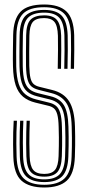

<svg xmlns="http://www.w3.org/2000/svg" viewBox="-20 -827 391 854"><path d="M176.9 7Q110 7 75.9 -23.1Q41.8 -53.3 39.3 -129.8Q38.4 -156.5 38.2 -184.1Q38 -211.7 38.7 -238.6Q39.4 -265.5 40.9 -289.9H55.4Q54 -264.8 53.2 -240Q52.5 -215.1 52.7 -188.2Q52.8 -161.3 53.8 -130.2Q56.1 -61 85.9 -33Q115.6 -5.1 176.9 -5.1Q237.9 -5.1 267.1 -33.5Q296.4 -62 298.5 -130.2Q299.4 -153.9 299.7 -173.2Q300 -192.6 299.9 -213.9Q299.8 -235.2 298.9 -264.5Q297 -335.7 275.2 -368.7Q253.5 -401.7 208.5 -412.9L151.9 -427.3Q133.3 -432 121.2 -441.4Q109.1 -450.9 102.9 -472.2Q96.6 -493.5 95.7 -533.2Q95.1 -558.5 95.5 -596.6Q95.9 -634.7 96.3 -669.8Q97.1 -720 116 -739.4Q134.9 -758.7 176.3 -758.7Q215.7 -758.7 233 -738.4Q250.3 -718.2 252 -668.8Q252.8 -645.3 252.5 -604.7Q252.3 -564.1 251.3 -520.9H236.8Q237.8 -565.1 238 -605.2Q238.3 -645.2 237.6 -668.1Q236.2 -713.1 221.8 -729.9Q207.5 -746.6 176.3 -746.6Q140.4 -746.6 125.9 -729.3Q111.5 -711.9 110.7 -668.9Q110.4 -628.6 109.9 -594.2Q109.5 -559.8 110.2 -533.6Q111.1 -498.2 115.7 -479.6Q120.3 -460.9 130 -452.8Q139.7 -444.6 155.4 -440.8L211.9 -426.8Q263.5 -414.2 287.3 -376.5Q311.2 -338.8 313.4 -265.2Q314.1 -241.6 314.3 -221.8Q314.5 -202.1 314.3 -180.5Q314.1 -159 313 -129.6Q310.3 -54.3 277.2 -23.6Q244.1 7 176.9 7ZM176.9 -17.1Q123.1 -17.1 96.8 -42.2Q70.4 -67.2 68.3 -130.7Q67.4 -158.7 67.3 -186.3Q67.2 -214 67.8 -240.3Q68.4 -266.6 69.6 -289.9H84Q82.9 -267 82.2 -243.1Q81.5 -219.3 81.7 -191.9Q81.8 -164.6 82.8 -130.8Q84.7 -75.1 106.7 -52.2Q128.7 -29.2 176.9 -29.2Q225 -29.2 246.3 -52.7Q267.6 -76.2 269.5 -131Q270.5 -156.2 270.7 -175.5Q271 -194.7 270.9 -215Q270.8 -235.3 269.9 -263.4Q268.9 -305.1 261.4 -329.6Q253.8 -354.2 239.1 -366.6Q224.4 -379.1 201.8 -384.6L144.6 -398.8Q118.3 -405.3 101.5 -419.3Q84.7 -433.3 76.3 -460.3Q67.9 -487.4 66.7 -532.4Q66.4 -549.7 66.3 -574.6Q66.3 -599.5 66.6 -625.3Q67 -651.1 67.3 -670.5Q68.4 -733.9 95 -758.4Q121.7 -782.9 176.3 -782.9Q230.4 -782.9 254.7 -757Q279 -731.1 281 -669.8Q281.8 -646.6 281.5 -605.2Q281.3 -563.8 280.2 -520.9H265.8Q266.8 -561.6 267.1 -603.4Q267.3 -645.1 266.5 -669.4Q264.6 -724.6 243.9 -747.7Q223.3 -770.8 176.3 -770.8Q127.7 -770.8 105.3 -748.8Q82.8 -726.7 81.8 -670.2Q81.4 -637.9 80.9 -599.1Q80.5 -560.3 81.2 -532.8Q82.2 -490.6 89.4 -466.3Q96.6 -442 111.1 -430.2Q125.6 -418.4 148.1 -412.8L205.1 -398.8Q246 -388.9 264.3 -359Q282.6 -329 284.4 -264.1Q285.1 -239.7 285.3 -219.6Q285.5 -199.5 285.2 -178.7Q285 -157.9 284 -130.7Q282 -70.1 257.3 -43.6Q232.6 -17.1 176.9 -17.1ZM176.9 -41.3Q135.8 -41.3 117.4 -61.5Q98.9 -81.7 97.3 -131.7Q96.4 -161.9 96.3 -188.5Q96.2 -215 96.8 -239.9Q97.3 -264.8 98.4 -289.9H112.6Q111.6 -262.4 111 -238.2Q110.4 -213.9 110.6 -188.5Q110.8 -163.1 111.8 -132.1Q113.1 -89.8 127.5 -71.6Q141.9 -53.4 176.9 -53.4Q210.2 -53.4 224.7 -71.3Q239.2 -89.1 240.6 -132.5Q241.5 -159 241.7 -177.9Q242 -196.8 241.9 -216.1Q241.8 -235.3 240.9 -262.6Q240 -298.8 234.8 -317.8Q229.6 -336.7 219.9 -344.9Q210.1 -353.1 194.9 -356.6L137.3 -370.6Q104.3 -378.7 82.6 -396.8Q60.9 -414.9 49.9 -447.4Q39 -480 37.7 -531.4Q36.9 -561.6 37.4 -599.2Q37.9 -636.9 38.5 -671.6Q40 -741.8 71 -774.4Q101.9 -807 176.3 -807Q242.6 -807 275 -776.5Q307.5 -746.1 310 -670.8Q310.6 -648.6 310.4 -605.7Q310.3 -562.7 309.2 -520.9H294.7Q295.9 -563.7 296.1 -605.4Q296.3 -647 295.5 -670.2Q293.4 -738.6 264.9 -766.8Q236.4 -794.9 176.3 -794.9Q111.2 -794.9 82.8 -766.4Q54.4 -737.9 53 -670.9Q52.4 -632.1 51.9 -597.4Q51.5 -562.8 52.2 -531.8Q53.5 -483.7 63.2 -454Q72.8 -424.3 92.1 -408.2Q111.4 -392.1 141.1 -384.7L198.4 -370.5Q216.8 -366.2 229 -356.3Q241.3 -346.4 247.8 -324.8Q254.4 -303.1 255.4 -263Q256.1 -237 256.3 -217.7Q256.5 -198.4 256.2 -178.9Q256 -159.4 255 -132Q253.3 -82.8 235.5 -62Q217.6 -41.3 176.9 -41.3Z"/></svg>

Font: Big Shoulders Inline Display SC Thin
Style: Regular
Weight: 100
Designer: Patric King
Foundry: XO Type Co
Version: Version 2.002